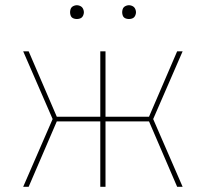

<svg xmlns="http://www.w3.org/2000/svg" viewBox="-20 -717 790 737"><path d="M69 0 182 -260 69 -520H90L198 -269H365V-520H385V-269H552L660 -520H681L568 -260L681 0H660L552 -251H385V0H365V-251H198L90 0ZM475 -644Q470 -644 464.5 -645.5Q459 -647 455.5 -650.5Q452 -654 450.5 -659.5Q449 -665 449 -670Q449 -675 450.5 -680.5Q452 -686 455.5 -689.5Q459 -693 464.5 -695Q470 -697 475 -697Q480 -697 485.5 -695Q491 -693 494.5 -689.5Q498 -686 500 -680.5Q502 -675 502 -670Q502 -665 500 -659.5Q498 -654 494.5 -650.5Q491 -647 485.5 -645.5Q480 -644 475 -644ZM275 -644Q270 -644 264.5 -645.5Q259 -647 255.5 -650.5Q252 -654 250.5 -659.5Q249 -665 249 -670Q249 -675 250.5 -680.5Q252 -686 255.5 -689.5Q259 -693 264.5 -695Q270 -697 275 -697Q280 -697 285.5 -695Q291 -693 294.5 -689.5Q298 -686 300 -680.5Q302 -675 302 -670Q302 -665 300 -659.5Q298 -654 294.5 -650.5Q291 -647 285.5 -645.5Q280 -644 275 -644Z"/></svg>

Font: Zed Sans Thin Extended
Style: Regular
Weight: 100
Width: 7
Designer: Belleve Invis
Foundry: Belleve Invis
Version: Version 1.0.0; ttfautohint (v1.8.4)